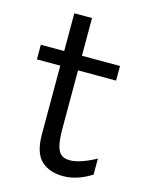

<svg xmlns="http://www.w3.org/2000/svg" viewBox="-103 -710 604 787"><g transform="rotate(15 199.5 -316.5)"><path d="M241.7 12.2Q182.6 12.2 148.2 -20.3Q113.8 -52.7 113.8 -131.8V-422.4H14.6V-484.4H113.8V-644.5H189V-484.4H350.6V-422.4H189V-178.7Q189 -130.4 195.3 -104.2Q201.7 -78.1 215.1 -67.9Q228.5 -57.6 251.5 -57.6Q293.5 -57.6 361.3 -94.2V-26.4Q300.8 12.2 241.7 12.2Z"/></g></svg>

Font: Lesson One Light
Style: Regular
Weight: 300
Designer: But Ko, Victor Gaultney, Annie Olsen, Julie Remington, Don Collingsworth, Eric Hays, Becca Hirsbrunner
Version: Version 1.100